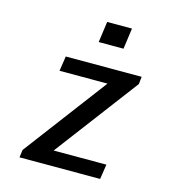

<svg xmlns="http://www.w3.org/2000/svg" viewBox="-107 -807 814 897"><g transform="rotate(15 300.0 -358.5)"><path d="M69 0 74 -37 377 -439H145L156 -511H523L519 -475L215 -72H470L459 0ZM287 -616 301 -717H421L407 -616Z"/></g></svg>

Font: Chivo Mono
Style: Italic
Weight: 400
Italic angle: -8.05°
Monospace: yes
Version: Version 1.008